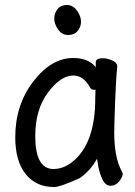

<svg xmlns="http://www.w3.org/2000/svg" viewBox="-20 -724 540 768"><path d="M290.5 -600Q277 -584 252.5 -584Q228 -584 212.5 -606Q197 -628 197 -649.5Q197 -671 210 -687.5Q223 -704 247.5 -704Q272 -704 288 -681.5Q304 -659 304 -637.5Q304 -616 290.5 -600ZM41 -175Q41 -304 113 -398Q185 -492 273 -492Q334 -492 363 -455V-475Q363 -491 391 -491Q408 -491 427 -483Q449 -474 449 -458Q449 -458 449 -457Q444 -411 440.5 -318Q437 -225 437 -193Q437 -93 468 -37Q469 -36 471 -30V-29Q471 -17 457 1Q443 19 422.5 19Q402 19 390 -6Q379 -28 373 -59Q370 -76 368 -89Q341 -40 298 -11Q220 24 198 24Q196 24 195 24Q124 24 82.5 -28Q41 -80 41 -175ZM194 -48Q234 -48 270 -77Q361 -150 361 -330Q361 -350 362 -365Q359 -365 355 -365Q345 -365 341 -373Q314 -422 273 -422Q223 -422 172 -354Q121 -286 121 -180Q121 -48 194 -48Z"/></svg>

Font: Moon Stars Kai HW
Style: Bold
Weight: 700
Designer: GuiWonder
Version: Version 1.101